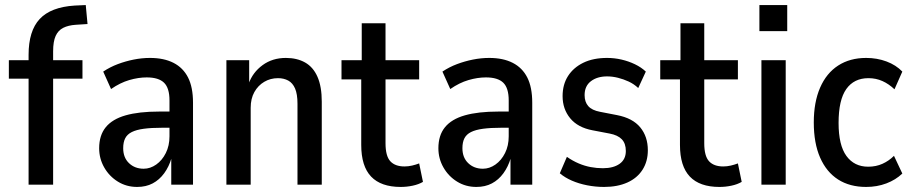

<svg xmlns="http://www.w3.org/2000/svg" viewBox="-20 -730 3606 759"><path d="M93 0V-419H15V-492H119L93 -466V-513Q93 -608 137 -655Q181 -702 275 -708L319 -710L326 -635L279 -632Q250 -630 230 -620Q210 -610 200 -588Q190 -566 190 -527V-471L164 -492H306V-419H190V0Z M522 9Q480 9 446 -12Q412 -33 392 -68Q372 -103 372 -144Q372 -195 398 -227Q424 -259 476.5 -274Q529 -289 609 -289H663V-225H621Q578 -225 548.5 -221Q519 -217 501 -208Q483 -199 475 -183.5Q467 -168 467 -144Q467 -107 490 -85Q513 -63 548 -63Q574 -63 597.5 -79.5Q621 -96 635.5 -125Q650 -154 650 -191V-333Q650 -382 628.5 -403Q607 -424 560 -424Q527 -424 491 -413.5Q455 -403 419 -378L388 -447Q415 -465 445.5 -476.5Q476 -488 508.5 -494.5Q541 -501 573 -501Q628 -501 666 -481.5Q704 -462 723.5 -423.5Q743 -385 743 -324V0H657V-105H658Q648 -71 629 -45Q610 -19 583.5 -5Q557 9 522 9Z M875 0V-492H965V-399H963Q979 -444 1018 -472.5Q1057 -501 1110 -501Q1154 -501 1186 -483Q1218 -465 1235 -426.5Q1252 -388 1252 -328V0H1156V-320Q1156 -358 1146.5 -380Q1137 -402 1119.5 -411.5Q1102 -421 1079 -421Q1049 -421 1024.5 -406.5Q1000 -392 985.5 -366Q971 -340 971 -304V0Z M1564 9Q1486 9 1447 -32Q1408 -73 1408 -157V-416H1330V-492H1410V-638H1504V-492H1637V-416H1504V-164Q1504 -113 1523 -92.5Q1542 -72 1579 -72Q1594 -72 1609 -75.5Q1624 -79 1637 -84L1652 -11Q1635 -1 1611.5 4Q1588 9 1564 9Z M1863 9Q1821 9 1787 -12Q1753 -33 1733 -68Q1713 -103 1713 -144Q1713 -195 1739 -227Q1765 -259 1817.5 -274Q1870 -289 1950 -289H2004V-225H1962Q1919 -225 1889.5 -221Q1860 -217 1842 -208Q1824 -199 1816 -183.5Q1808 -168 1808 -144Q1808 -107 1831 -85Q1854 -63 1889 -63Q1915 -63 1938.5 -79.5Q1962 -96 1976.5 -125Q1991 -154 1991 -191V-333Q1991 -382 1969.5 -403Q1948 -424 1901 -424Q1868 -424 1832 -413.5Q1796 -403 1760 -378L1729 -447Q1756 -465 1786.5 -476.5Q1817 -488 1849.5 -494.5Q1882 -501 1914 -501Q1969 -501 2007 -481.5Q2045 -462 2064.5 -423.5Q2084 -385 2084 -324V0H1998V-105H1999Q1989 -71 1970 -45Q1951 -19 1924.5 -5Q1898 9 1863 9Z M2368 9Q2334 9 2301 2.5Q2268 -4 2240.5 -16Q2213 -28 2193 -45L2221 -110Q2244 -94 2267.5 -84Q2291 -74 2315 -69.5Q2339 -65 2363 -65Q2405 -65 2429.5 -82.5Q2454 -100 2454 -133Q2454 -163 2438 -179.5Q2422 -196 2390 -202L2322 -215Q2264 -226 2234 -262.5Q2204 -299 2204 -350Q2204 -396 2225.5 -429.5Q2247 -463 2286 -482Q2325 -501 2380 -501Q2409 -501 2437 -494.5Q2465 -488 2490 -476Q2515 -464 2533 -447L2503 -382Q2486 -398 2465.5 -407.5Q2445 -417 2423 -422.5Q2401 -428 2380 -428Q2341 -428 2316 -409Q2291 -390 2291 -354Q2291 -327 2305.5 -310.5Q2320 -294 2352 -288L2419 -275Q2481 -263 2511 -226.5Q2541 -190 2541 -136Q2541 -92 2520 -59Q2499 -26 2460 -8.5Q2421 9 2368 9Z M2824 9Q2746 9 2707 -32Q2668 -73 2668 -157V-416H2590V-492H2670V-638H2764V-492H2897V-416H2764V-164Q2764 -113 2783 -92.5Q2802 -72 2839 -72Q2854 -72 2869 -75.5Q2884 -79 2897 -84L2912 -11Q2895 -1 2871.5 4Q2848 9 2824 9Z M2982 -607V-710H3092V-607ZM2990 0V-492H3086V0Z M3404 9Q3339 9 3293 -20.5Q3247 -50 3222 -107Q3197 -164 3197 -246Q3197 -326 3222 -383.5Q3247 -441 3293.5 -471Q3340 -501 3404 -501Q3447 -501 3484.5 -487Q3522 -473 3547 -447L3516 -377Q3494 -398 3468.5 -409.5Q3443 -421 3413 -421Q3356 -421 3325.5 -378Q3295 -335 3295 -244Q3295 -156 3326 -113.5Q3357 -71 3412 -71Q3443 -71 3468.5 -82.5Q3494 -94 3514 -114L3547 -44Q3521 -19 3484 -5Q3447 9 3404 9Z"/></svg>

Font: Nunito Sans 10pt Condensed SemiBold
Style: Regular
Weight: 600
Width: 3
Designer: Vernon Adams
Foundry: Vernon Adams
Version: Version 3.101;gftools[0.9.27]